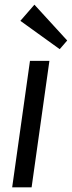

<svg xmlns="http://www.w3.org/2000/svg" viewBox="-20 -800 307 820"><path d="M191 -540 115 0H32L108 -540ZM267 -627 235 -590 67 -711 127 -780Z"/></svg>

Font: Pathway Extreme Condensed
Style: Italic
Weight: 400
Width: 3
Italic angle: -8°
Version: Version 1.001;gftools[0.9.26]